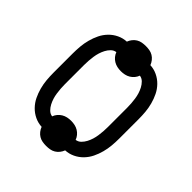

<svg xmlns="http://www.w3.org/2000/svg" viewBox="-177 -687 854 854"><g transform="rotate(45 250.0 -260.0)"><path d="M250 54Q238 54 226.5 52Q215 50 205 44Q195 38 187.5 28.5Q180 19 176 8Q153 7 132 -3Q111 -13 95 -29.5Q79 -46 69 -66.5Q59 -87 53 -109.5Q47 -132 45 -154.5Q43 -177 43 -200V-320Q43 -343 45 -365.5Q47 -388 53 -410.5Q59 -433 69 -453.5Q79 -474 95 -490.5Q111 -507 132 -517Q153 -527 176 -528Q180 -539 187.5 -548.5Q195 -558 205 -564Q215 -570 226.5 -572Q238 -574 250 -574Q262 -574 273.5 -572Q285 -570 295 -564Q305 -558 312.5 -548.5Q320 -539 324 -528Q347 -527 368 -517Q389 -507 405 -490.5Q421 -474 431 -453.5Q441 -433 447 -410.5Q453 -388 455 -365.5Q457 -343 457 -320V-200Q457 -177 455 -154.5Q453 -132 447 -109.5Q441 -87 431 -66.5Q421 -46 405 -29.5Q389 -13 368 -3Q347 7 324 8Q320 19 312.5 28.5Q305 38 295 44Q285 50 273.5 52Q262 54 250 54ZM324 -58Q338 -60 348 -70Q358 -80 364.5 -92.5Q371 -105 375 -118Q379 -131 381 -145Q383 -159 384 -172.5Q385 -186 385 -200V-320Q385 -334 384 -347.5Q383 -361 381 -375Q379 -389 375 -402Q371 -415 364.5 -427.5Q358 -440 348 -450Q338 -460 324 -462Q320 -451 312.5 -442Q305 -433 295 -427Q285 -421 273.5 -418.5Q262 -416 250 -416Q238 -416 226.5 -418.5Q215 -421 205 -427Q195 -433 187.5 -442Q180 -451 176 -462Q162 -460 152 -450Q142 -440 135.5 -427.5Q129 -415 125 -402Q121 -389 119 -375Q117 -361 116 -347.5Q115 -334 115 -320V-200Q115 -186 116 -172.5Q117 -159 119 -145Q121 -131 125 -118Q129 -105 135.5 -92.5Q142 -80 152 -70Q162 -60 176 -58Q180 -69 187.5 -78Q195 -87 205 -93Q215 -99 226.5 -101.5Q238 -104 250 -104Q262 -104 273.5 -101.5Q285 -99 295 -93Q305 -87 312.5 -78Q320 -69 324 -58Z"/></g></svg>

Font: Moesevka
Style: Regular
Weight: 400
Monospace: yes
Designer: Belleve Invis
Foundry: Belleve Invis
Version: Version 32.5.0; ttfautohint (v1.8.4)